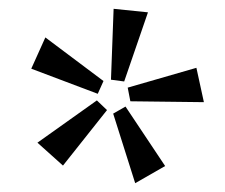

<svg xmlns="http://www.w3.org/2000/svg" viewBox="-20 -748 512 436"><path d="M262 -563 232 -567 238 -728 316 -720ZM202 -535 51 -592 83 -663 215 -564ZM443 -516 276 -518 270 -549 426 -594ZM123 -372 65 -424 200 -520 223 -498ZM287 -332 237 -490 265 -506 355 -371Z"/></svg>

Font: EauTestText Medium
Style: Regular
Weight: 500
Designer: Christian Thalmann (Catharsis Fonts)
Version: Version 0.001;PS 000.001;hotconv 1.0.88;makeotf.lib2.5.64775